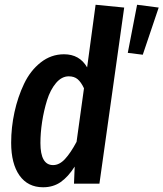

<svg xmlns="http://www.w3.org/2000/svg" viewBox="-20 -772 687 807"><path d="M381.8 -752 502 -740.2 397.9 0H291L293.9 -71.8Q266.6 -28.8 235.1 -6.8Q203.6 15.1 161.1 15.1Q97.2 15.1 62 -34.4Q26.9 -84 26.9 -171.9Q26.9 -236.3 40.8 -300.3Q54.7 -364.3 81.1 -419.7Q107.4 -475.1 151.1 -509.5Q194.8 -543.9 249 -543.9Q314.5 -543.9 346.2 -488.8ZM556.2 -752 647 -740.2 580.1 -542 517.1 -549.8ZM269 -451.2Q239.3 -451.2 215.3 -422.9Q191.4 -394.5 177.7 -350.6Q164.1 -306.6 157 -260Q149.9 -213.4 149.9 -170.9Q149.9 -78.1 203.1 -78.1Q229.5 -78.1 252.9 -103.3Q276.4 -128.4 301.8 -175.8L333 -400.9Q320.8 -426.8 306.4 -439Q292 -451.2 269 -451.2Z"/></svg>

Font: Fira Sans Compressed Medium
Style: Italic
Weight: 500
Width: 3
Italic angle: -8°
Designer: Carrois Corporate & Edenspiekermann AG
Foundry: Carrois Corporate GbR & Edenspiekermann AG
Version: Version 4.203;PS 004.203;hotconv 1.0.88;makeotf.lib2.5.64775